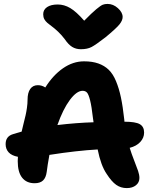

<svg xmlns="http://www.w3.org/2000/svg" viewBox="-20 -961 807 983"><path d="M530.8 -940.9Q559.6 -940.9 583.7 -919.2Q607.9 -897.5 607.9 -874Q607.9 -856.9 592.3 -836.9Q576.7 -816.9 520 -770Q470.7 -731.9 449 -720.5Q427.2 -709 394 -709Q368.7 -709 349.4 -720.9Q330.1 -732.9 312 -759.8Q295.9 -781.2 277.6 -798.6Q259.3 -815.9 246.6 -825Q233.9 -834 223.1 -843.3Q212.4 -852.5 206.8 -863Q201.2 -873.5 201.2 -888.2Q201.2 -911.1 220.9 -924.6Q240.7 -938 275.9 -938Q308.6 -938 339.6 -919.7Q370.6 -901.4 411.1 -855Q450.2 -895 472.9 -913.8Q495.6 -932.6 506.1 -936.8Q516.6 -940.9 530.8 -940.9ZM628.9 2Q598.6 2 575 -14.6Q551.3 -31.2 525.9 -70.8Q496.6 -113.3 480 -195.8Q373 -189.9 232.9 -168Q223.1 -113.8 219.2 -81.1Q215.3 -51.3 200.4 -37.1Q185.5 -22.9 157.2 -22.9Q115.7 -22.9 93.3 -51.3Q70.8 -79.6 70.8 -136.2Q70.8 -140.1 71.3 -147.5Q71.8 -154.8 71.8 -158.2Q40 -164.1 24.4 -180.9Q8.8 -197.8 8.8 -223.1Q8.8 -262.7 45.9 -273.9Q50.8 -275.4 66.2 -280Q81.5 -284.7 90.8 -287.1Q94.2 -302.2 100.8 -328.9Q107.4 -355.5 111.1 -371.1Q114.7 -386.7 117.9 -408.7Q121.1 -430.7 121.1 -450.2Q121.1 -486.3 134.8 -505.6Q148.4 -524.9 173.8 -524.9Q194.3 -524.9 211.9 -513.2Q251.5 -576.2 302.7 -611.6Q354 -647 410.2 -647Q452.6 -647 483.6 -636Q514.6 -625 536.6 -603.8Q558.6 -582.5 574 -545.4Q589.4 -508.3 599.1 -462.2Q608.9 -416 616.2 -349.1Q616.2 -347.7 616.7 -343.8Q617.2 -339.8 617.2 -337.9Q673.8 -337.9 695.8 -325.2Q717.8 -312.5 717.8 -282.2Q717.8 -255.4 698.2 -234.1Q678.7 -212.9 644 -204.1Q653.3 -173.8 666.7 -139.9Q680.2 -106 687 -85.9Q693.8 -65.9 693.8 -49.8Q693.8 -26.9 676 -12.5Q658.2 2 628.9 2ZM402.8 -496.1Q372.6 -496.1 337.6 -449.2Q302.7 -402.3 273.9 -320.8Q372.6 -332.5 459 -335Q456.5 -352.1 456.1 -355Q449.2 -416 441.4 -447Q433.6 -478 425.3 -487.1Q417 -496.1 402.8 -496.1Z"/></svg>

Font: Shantell Sans Irregular
Style: Bold
Weight: 700
Designer: Stephen Nixon, Anya Danilova, Shantell Martin
Foundry: Arrow Type
Version: Version 1.006;[9816181b4]